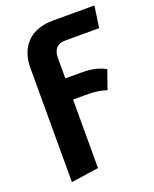

<svg xmlns="http://www.w3.org/2000/svg" viewBox="-141 -610 730 911"><g transform="rotate(-20 224.5 -154.5)"><path d="M259 -421Q201 -419 201 -354V-252H287Q356 -252 403 -225L370 -131Q326 -145 279 -145H201V201L62 221V-354Q62 -436 108.5 -483Q155 -530 241 -530H449L433 -421Z"/></g></svg>

Font: FiraGO SemiBold
Style: Regular
Weight: 600
Designer: bBox Type
Foundry: bBox Type GmbH
Version: Version 1.001;PS 001.001;hotconv 1.0.88;makeotf.lib2.5.64775